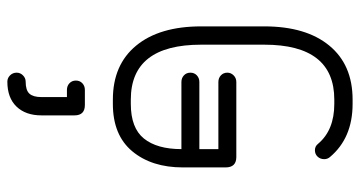

<svg xmlns="http://www.w3.org/2000/svg" viewBox="-254 -451 1002 535"><g transform="rotate(90 247.5 -183.0)"><path d="M208 -187Q197 -187 189.5 -194Q182 -201 182 -212Q182 -223 189.5 -230Q197 -237 208 -237H395V-290H208Q197 -290 189.5 -297Q182 -304 182 -315Q182 -325 189.5 -332.5Q197 -340 208 -340H417Q446 -340 446 -310V-191Q446 -104 401 -50Q356 4 269 4H257Q160 4 106.5 -61Q53 -126 53 -242V-418Q53 -534 106.5 -599Q160 -664 257 -664H269Q364 -664 417 -601Q423 -594 423 -585Q423 -574 416 -566.5Q409 -559 398 -559Q387 -559 380 -568Q342 -613 269 -613H257Q104 -613 104 -418V-242Q104 -46 257 -46H269Q336 -46 365.5 -82.5Q395 -119 395 -187ZM207 298Q197 298 189.5 290.5Q182 283 182 272Q182 262 189.5 254.5Q197 247 207 247Q231 247 240.5 236.5Q250 226 250 203V132H230Q219 132 211.5 125Q204 118 204 107Q204 96 211.5 89Q219 82 230 82H272Q301 82 301 111V203Q301 247 276.5 272.5Q252 298 207 298Z"/></g></svg>

Font: Libertine Sup
Style: Regular
Weight: 400
Designer: Bastien Sozeau
Foundry: NBR — Bastien Sozeau
Version: Version 2.003; ttfautohint (v1.8.4.7-5d5b);gftools[0.9.33]